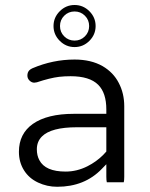

<svg xmlns="http://www.w3.org/2000/svg" viewBox="-20 -732 589 753"><path d="M237.3 -59.1Q157.7 -59.1 134.3 -104Q124.5 -122.1 124.5 -146.5Q124.5 -176.8 144.5 -196.8Q180.7 -232.9 281.2 -232.9H397V-137.7Q389.6 -129.4 384.3 -124Q357.9 -97.7 323.2 -80.1Q281.7 -59.1 237.3 -59.1ZM465.3 -17.1Q467.3 -23.4 467.3 -39.1V-315.4Q467.3 -365.7 445.8 -406.7Q424.8 -447.8 382.3 -472.7Q336.9 -498.5 272.5 -498.5Q187.5 -498.5 107.4 -464.4Q99.6 -460.9 95.2 -456.5Q87.4 -448.7 87.4 -435.5Q87.4 -424.3 95.5 -416.3Q103.5 -408.2 113.8 -407.7L124.5 -409.2Q175.8 -426.3 211.9 -430.7Q232.9 -433.1 256.8 -433.1Q331.5 -433.1 365.2 -399.4Q397 -367.7 397 -302.7V-285.6H269.5Q165.5 -285.6 108.9 -246.1Q54.2 -207.5 54.2 -136.7Q54.2 -95.7 74.2 -64Q93.8 -32.7 129.2 -16.1Q164.6 0.5 204.1 0.5Q312 0.5 379.4 -69.8L397 -87.9V-39.1Q397 -24.9 398.9 -17.1ZM313 -589.4Q296.4 -572.8 272.5 -572.8Q248.5 -572.8 231.9 -589.4Q215.3 -606 215.3 -629.9Q215.3 -653.8 231.9 -670.4Q248.5 -687 272.5 -687Q296.4 -687 313 -670.4Q329.6 -653.8 329.6 -629.9Q329.6 -606 313 -589.4ZM214.4 -571.8Q238.8 -547.4 272.5 -547.4Q306.2 -547.4 330.6 -571.8Q355 -596.2 355 -629.9Q355 -663.6 330.6 -688Q306.2 -712.4 272.5 -712.4Q238.8 -712.4 214.4 -688Q189.9 -663.6 189.9 -629.9Q189.9 -596.2 214.4 -571.8Z"/></svg>

Font: YuPearl-ExtraLight
Style: ExtraLight
Weight: 200
Designer: Max Yao
Foundry: Max-Everyday
Version: Version 1.011; ttfautohint (v1.8.3)